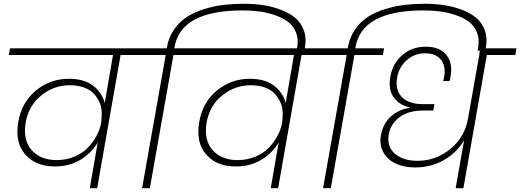

<svg xmlns="http://www.w3.org/2000/svg" viewBox="-20 -996 2753 1016"><path d="M279.8 -148.9Q331.1 -148.9 374.3 -167.2Q417.5 -185.5 445.6 -215.1Q473.6 -244.6 491.2 -277.8Q508.8 -311 515.1 -345.2Q519 -374 518.3 -402.1Q517.6 -430.2 505.6 -456.1Q493.7 -481.9 474.9 -501.7Q456.1 -521.5 423.3 -533.2Q390.6 -544.9 349.1 -544.9Q265.6 -544.9 199 -491.5Q132.3 -438 116.2 -349.1Q100.1 -256.3 146.7 -202.6Q193.4 -148.9 279.8 -148.9ZM769 -705.1H618.2L494.1 0H455.1L497.1 -242.2Q463.9 -185.5 405.5 -150.4Q347.2 -115.2 270 -115.2Q168 -115.2 112.8 -179.2Q57.6 -243.2 77.1 -352.1Q94.7 -455.1 170.4 -517.1Q246.1 -579.1 344.2 -579.1Q423.8 -579.1 471.2 -543.7Q518.6 -508.3 534.2 -451.2L578.1 -705.1H26.9L33.2 -740.2H775.9Z M897.9 -705.1 772.9 0H731.9L856.9 -705.1H705.6L711.9 -740.2H862.8V-742.2Q871.6 -797.4 900.9 -839.6Q930.2 -881.8 970 -907.2Q1009.8 -932.6 1062.3 -948.5Q1114.7 -964.4 1164.6 -970.2Q1214.4 -976.1 1269.5 -976.1Q1322.8 -976.1 1371.3 -969Q1419.9 -961.9 1465.3 -944.8Q1510.7 -927.7 1541.7 -902.1Q1572.8 -876.5 1587.6 -835.9Q1602.5 -795.4 1593.8 -745.1L1590.8 -728H1549.8L1552.7 -745.1Q1560.5 -790.5 1545.9 -825.7Q1531.2 -860.8 1502.2 -882.1Q1473.1 -903.3 1431.4 -917Q1389.6 -930.7 1348.6 -935.8Q1307.6 -940.9 1263.7 -940.9Q933.6 -940.9 902.8 -742.2V-740.2H1054.7L1048.8 -705.1Z M1237.3 -148.9Q1288.6 -148.9 1331.8 -167.2Q1375 -185.5 1403.1 -215.1Q1431.2 -244.6 1448.7 -277.8Q1466.3 -311 1472.7 -345.2Q1476.6 -374 1475.8 -402.1Q1475.1 -430.2 1463.1 -456.1Q1451.2 -481.9 1432.4 -501.7Q1413.6 -521.5 1380.9 -533.2Q1348.1 -544.9 1306.6 -544.9Q1223.1 -544.9 1156.5 -491.5Q1089.8 -438 1073.7 -349.1Q1057.6 -256.3 1104.2 -202.6Q1150.9 -148.9 1237.3 -148.9ZM1726.6 -705.1H1575.7L1451.7 0H1412.6L1454.6 -242.2Q1421.4 -185.5 1363 -150.4Q1304.7 -115.2 1227.5 -115.2Q1125.5 -115.2 1070.3 -179.2Q1015.1 -243.2 1034.7 -352.1Q1052.2 -455.1 1127.9 -517.1Q1203.6 -579.1 1301.8 -579.1Q1381.3 -579.1 1428.7 -543.7Q1476.1 -508.3 1491.7 -451.2L1535.6 -705.1H984.4L990.7 -740.2H1733.4Z M1855.5 -705.1 1730.5 0H1689.5L1814.5 -705.1H1663.1L1669.4 -740.2H1820.3V-742.2Q1829.1 -797.4 1858.4 -839.6Q1887.7 -881.8 1927.5 -907.2Q1967.3 -932.6 2019.8 -948.5Q2072.3 -964.4 2122.1 -970.2Q2171.9 -976.1 2227.1 -976.1Q2280.3 -976.1 2328.9 -969Q2377.4 -961.9 2422.9 -944.8Q2468.3 -927.7 2499.3 -902.1Q2530.3 -876.5 2545.2 -835.9Q2560.1 -795.4 2551.3 -745.1L2548.3 -728H2507.3L2510.3 -745.1Q2518.1 -790.5 2503.4 -825.7Q2488.8 -860.8 2459.7 -882.1Q2430.7 -903.3 2388.9 -917Q2347.2 -930.7 2306.2 -935.8Q2265.1 -940.9 2221.2 -940.9Q1891.1 -940.9 1860.4 -742.2V-740.2H2012.2L2006.3 -705.1Z M2177.2 -109.9Q2120.1 -109.9 2075.9 -129.6Q2031.7 -149.4 2009 -189.2Q1986.3 -229 1996.1 -282.2Q2008.3 -346.2 2051.8 -382.6Q2095.2 -418.9 2147.9 -424.8V-428.2Q2094.2 -439 2063.7 -480.5Q2033.2 -522 2045.9 -590.8Q2057.6 -660.2 2108.9 -704.6Q2160.2 -749 2232.9 -749Q2312 -749 2346.7 -699Q2381.3 -648.9 2358.9 -566.9H2325.2Q2343.8 -634.8 2317.6 -674.3Q2291.5 -713.9 2229 -713.9Q2173.3 -713.9 2132.1 -677.2Q2090.8 -640.6 2082 -586.9Q2069.8 -522 2105.7 -483.4Q2141.6 -444.8 2220.2 -444.8H2278.8L2272.9 -411.1H2219.2Q2141.1 -411.1 2094 -375.7Q2046.9 -340.3 2037.1 -285.2Q2026.4 -218.8 2070.3 -181.9Q2114.3 -145 2189.9 -145Q2286.1 -145 2362.5 -207.3Q2439 -269.5 2456.1 -366.2L2516.1 -705.1L2521 -740.2H2712.9L2707 -705.1H2556.2L2432.1 0H2391.1L2436 -253.9Q2397 -187.5 2328.4 -148.7Q2259.8 -109.9 2177.2 -109.9Z"/></svg>

Font: SVN-Poppins ExtraLight
Style: Italic
Weight: 200
Italic angle: -10°
Designer: Ninad Kale (Devanagari), Jonny Pinhorn (Latin)
Foundry: Indian Type Foundry
Version: Version 3.002 2017